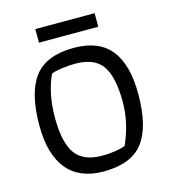

<svg xmlns="http://www.w3.org/2000/svg" viewBox="-114 -858 849 957"><g transform="rotate(-15 310.5 -379.0)"><path d="M157 -766H463V-696H157ZM52 -296Q52 -465 113.5 -545.5Q175 -626 318 -626Q446 -626 507.5 -549.5Q569 -473 569 -321Q569 -152 507.5 -72Q446 8 303 8Q180 8 116 -69Q52 -146 52 -296ZM436 -88Q484 -194 484 -302Q484 -432 443.5 -490Q403 -548 304 -548Q269 -548 234 -543Q199 -538 180 -530Q137 -437 137 -315Q137 -186 178 -128Q219 -70 317 -70Q351 -70 384 -75Q417 -80 436 -88Z"/></g></svg>

Font: Athiti Medium
Style: Regular
Weight: 500
Designer: CadsonDemak Team
Foundry: CadsonDemak
Version: Version 1.032